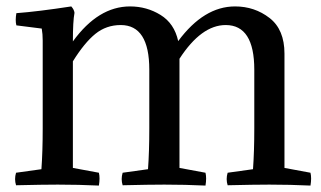

<svg xmlns="http://www.w3.org/2000/svg" viewBox="-20 -574 1001 598"><path d="M772 -357Q772 -496 683 -496Q607 -496 539 -391V-51L620 -36Q624 -20 620 4Q557 1 492 1Q446 1 362 3Q356 -16 362 -36L441 -47Q445 -102 445 -174V-357Q445 -496 356 -496Q311 -496 277 -468.5Q243 -441 207 -383V-51L288 -36Q292 -20 288 4Q225 1 160 1Q114 1 30 3Q24 -16 30 -36L109 -47Q113 -102 113 -174V-448Q113 -468 110 -485L31 -495Q27 -510 31 -533Q98 -538 202 -554Q211 -544 212 -534Q207 -508 207 -445Q286 -554 385 -554Q437 -554 480 -527.5Q523 -501 535 -446Q615 -554 712 -554Q773 -554 819.5 -518Q866 -482 866 -407V-51L947 -36Q951 -20 947 4Q884 1 819 1Q773 1 689 3Q683 -16 689 -36L768 -47Q772 -102 772 -174Z"/></svg>

Font: Adamina
Style: Regular
Weight: 400
Designer: Cyreal (www.cyreal.org)
Foundry: Alexei Vanyashin
Version: Version 1.013